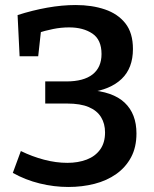

<svg xmlns="http://www.w3.org/2000/svg" viewBox="-20 -733 614 764"><path d="M252 11Q195 11 138 -3Q81 -17 31 -45L63 -132Q108 -110 155.5 -97.5Q203 -85 248 -85Q291 -85 325 -98Q359 -111 378.5 -138Q398 -165 398 -206Q398 -241 382 -267Q366 -293 333 -307Q300 -321 247 -321H160V-409H244Q313 -409 348.5 -437Q384 -465 384 -518Q384 -575 347.5 -599.5Q311 -624 255 -624Q223 -624 191 -617.5Q159 -611 128 -601L144 -618L132 -509H58L50 -673Q109 -692 168 -702.5Q227 -713 281 -713Q346 -713 397.5 -695.5Q449 -678 479 -640Q509 -602 509 -538Q509 -462 464 -419Q419 -376 335 -365L331 -375Q429 -369 476 -324.5Q523 -280 523 -202Q523 -147 501.5 -107Q480 -67 442.5 -40.5Q405 -14 356 -1.5Q307 11 252 11Z"/></svg>

Font: Bitter Thin SemiBold
Style: Regular
Weight: 600
Version: Version 2.002